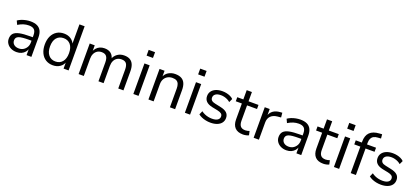

<svg xmlns="http://www.w3.org/2000/svg" viewBox="42 -1791 6218 2881"><g transform="rotate(20 3150.5 -350.0)"><path d="M235 9Q184 9 144 -10.5Q104 -30 81 -64Q58 -98 58 -140Q58 -194 86.5 -225.5Q115 -257 179.5 -270.5Q244 -284 352 -284H404V-229H354Q294 -229 253 -225Q212 -221 187.5 -211.5Q163 -202 152 -185.5Q141 -169 141 -145Q141 -104 170.5 -79Q200 -54 249 -54Q290 -54 321.5 -73.5Q353 -93 371.5 -126Q390 -159 390 -200V-315Q390 -376 363 -403.5Q336 -431 277 -431Q233 -431 191.5 -418Q150 -405 106 -378L78 -438Q105 -457 138.5 -470Q172 -483 208.5 -490Q245 -497 280 -497Q343 -497 385.5 -477Q428 -457 449.5 -415Q471 -373 471 -307V0H394V-112H401Q391 -76 368 -48.5Q345 -21 311.5 -6Q278 9 235 9Z M814 9Q749 9 699.5 -22Q650 -53 623 -110.5Q596 -168 596 -244Q596 -322 623 -378.5Q650 -435 699 -466Q748 -497 814 -497Q879 -497 926 -465Q973 -433 990 -378H982V-705H1065V0H985V-114H992Q975 -57 927.5 -24Q880 9 814 9ZM832 -58Q901 -58 942 -107Q983 -156 983 -244Q983 -334 942 -382Q901 -430 832 -430Q762 -430 721 -382Q680 -334 680 -244Q680 -156 721 -107Q762 -58 832 -58Z M1225 0V-488H1305V-380H1296Q1309 -416 1332.5 -442.5Q1356 -469 1388.5 -483Q1421 -497 1461 -497Q1524 -497 1563 -466.5Q1602 -436 1614 -377H1603Q1622 -432 1667.5 -464.5Q1713 -497 1776 -497Q1831 -497 1867.5 -476Q1904 -455 1922.5 -412Q1941 -369 1941 -304V0H1858V-299Q1858 -365 1835 -396.5Q1812 -428 1756 -428Q1716 -428 1686 -409Q1656 -390 1640 -355.5Q1624 -321 1624 -275V0H1542V-299Q1542 -365 1518 -396.5Q1494 -428 1440 -428Q1399 -428 1369.5 -408.5Q1340 -389 1324 -355Q1308 -321 1308 -276V0Z M2089 -609V-701H2191V-609ZM2099 0V-488H2182V0Z M2340 0V-488H2420V-380H2412Q2433 -438 2481 -467.5Q2529 -497 2590 -497Q2650 -497 2689 -476Q2728 -455 2747 -412Q2766 -369 2766 -304V0H2683V-299Q2683 -342 2671.5 -371Q2660 -400 2635.5 -414Q2611 -428 2571 -428Q2527 -428 2493.5 -409Q2460 -390 2441.5 -356Q2423 -322 2423 -277V0Z M2912 -609V-701H3014V-609ZM2922 0V-488H3005V0Z M3331 9Q3293 9 3256.5 1.5Q3220 -6 3189 -19.5Q3158 -33 3135 -52L3161 -111Q3186 -92 3214.5 -79.5Q3243 -67 3273 -61Q3303 -55 3333 -55Q3391 -55 3421.5 -75.5Q3452 -96 3452 -131Q3452 -160 3432.5 -176Q3413 -192 3371 -201L3277 -220Q3213 -234 3181 -266.5Q3149 -299 3149 -351Q3149 -395 3173 -428Q3197 -461 3241 -479Q3285 -497 3343 -497Q3377 -497 3410 -490Q3443 -483 3471.5 -469.5Q3500 -456 3519 -436L3492 -378Q3472 -396 3447.5 -408Q3423 -420 3396.5 -426.5Q3370 -433 3343 -433Q3287 -433 3257 -411.5Q3227 -390 3227 -354Q3227 -326 3245 -309Q3263 -292 3302 -284L3395 -264Q3463 -250 3496.5 -219Q3530 -188 3530 -136Q3530 -91 3505.5 -58.5Q3481 -26 3436.5 -8.5Q3392 9 3331 9Z M3852 9Q3765 9 3721.5 -37Q3678 -83 3678 -169V-423H3581V-488H3678V-636H3761V-488H3920V-423H3761V-177Q3761 -120 3785 -91Q3809 -62 3863 -62Q3880 -62 3897 -66Q3914 -70 3928 -75L3942 -11Q3928 -3 3902 3Q3876 9 3852 9Z M4020 0V-488H4099V-373H4092Q4110 -432 4152.5 -462.5Q4195 -493 4263 -498L4296 -500L4303 -427L4246 -422Q4178 -415 4141 -377Q4104 -339 4104 -276V0Z M4544 9Q4493 9 4453 -10.5Q4413 -30 4390 -64Q4367 -98 4367 -140Q4367 -194 4395.5 -225.5Q4424 -257 4488.5 -270.5Q4553 -284 4661 -284H4713V-229H4663Q4603 -229 4562 -225Q4521 -221 4496.5 -211.5Q4472 -202 4461 -185.5Q4450 -169 4450 -145Q4450 -104 4479.5 -79Q4509 -54 4558 -54Q4599 -54 4630.5 -73.5Q4662 -93 4680.5 -126Q4699 -159 4699 -200V-315Q4699 -376 4672 -403.5Q4645 -431 4586 -431Q4542 -431 4500.5 -418Q4459 -405 4415 -378L4387 -438Q4414 -457 4447.5 -470Q4481 -483 4517.5 -490Q4554 -497 4589 -497Q4652 -497 4694.5 -477Q4737 -457 4758.5 -415Q4780 -373 4780 -307V0H4703V-112H4710Q4700 -76 4677 -48.5Q4654 -21 4620.5 -6Q4587 9 4544 9Z M5134 9Q5047 9 5003.5 -37Q4960 -83 4960 -169V-423H4863V-488H4960V-636H5043V-488H5202V-423H5043V-177Q5043 -120 5067 -91Q5091 -62 5145 -62Q5162 -62 5179 -66Q5196 -70 5210 -75L5224 -11Q5210 -3 5184 3Q5158 9 5134 9Z M5292 -609V-701H5394V-609ZM5302 0V-488H5385V0Z M5570 0V-423H5473V-488H5592L5570 -467V-503Q5570 -600 5620 -650Q5670 -700 5771 -706L5814 -709L5820 -643L5771 -640Q5731 -638 5705 -623.5Q5679 -609 5666 -582Q5653 -555 5653 -513V-475L5641 -488H5797V-423H5653V0Z M6053 9Q6015 9 5978.5 1.5Q5942 -6 5911 -19.5Q5880 -33 5857 -52L5883 -111Q5908 -92 5936.5 -79.5Q5965 -67 5995 -61Q6025 -55 6055 -55Q6113 -55 6143.5 -75.5Q6174 -96 6174 -131Q6174 -160 6154.5 -176Q6135 -192 6093 -201L5999 -220Q5935 -234 5903 -266.5Q5871 -299 5871 -351Q5871 -395 5895 -428Q5919 -461 5963 -479Q6007 -497 6065 -497Q6099 -497 6132 -490Q6165 -483 6193.5 -469.5Q6222 -456 6241 -436L6214 -378Q6194 -396 6169.5 -408Q6145 -420 6118.5 -426.5Q6092 -433 6065 -433Q6009 -433 5979 -411.5Q5949 -390 5949 -354Q5949 -326 5967 -309Q5985 -292 6024 -284L6117 -264Q6185 -250 6218.5 -219Q6252 -188 6252 -136Q6252 -91 6227.5 -58.5Q6203 -26 6158.5 -8.5Q6114 9 6053 9Z"/></g></svg>

Font: Nunito Sans 12pt ExtraLight 11pt
Style: Regular
Weight: 400
Version: Version 3.101;gftools[0.9.27]